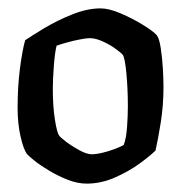

<svg xmlns="http://www.w3.org/2000/svg" viewBox="-20 -784 432 458"><path d="M187 -346Q165 -346 142 -355Q119 -364 98 -376.5Q77 -389 62.5 -400.5Q48 -412 44 -417Q36 -428 29 -458.5Q22 -489 22 -527Q22 -577 27.5 -620Q33 -663 40 -688Q56 -699 86 -717Q116 -735 152 -749.5Q188 -764 220 -764Q240 -764 268 -752Q296 -740 320.5 -725Q345 -710 354 -700Q360 -692 363.5 -669Q367 -646 368.5 -620.5Q370 -595 370 -577Q370 -533 363.5 -492Q357 -451 351 -425Q338 -412 312.5 -393.5Q287 -375 254 -360.5Q221 -346 187 -346ZM199 -416Q210 -416 226 -420Q242 -424 256 -429.5Q270 -435 275 -438Q281 -453 283 -480Q285 -507 285 -530Q285 -572 281.5 -609Q278 -646 273 -653Q270 -657 256.5 -667Q243 -677 225.5 -685Q208 -693 194 -693Q187 -693 171 -690Q155 -687 139 -682.5Q123 -678 115 -675Q111 -660 108.5 -627.5Q106 -595 106 -572Q106 -530 111 -498.5Q116 -467 121 -461Q123 -457 137.5 -446Q152 -435 169.5 -425.5Q187 -416 199 -416Z"/></svg>

Font: Texturina 72pt SemiBold
Style: Regular
Weight: 600
Designer: Guillermo Torres Carreño
Foundry: Omnibus-Type
Version: Version 1.002; ttfautohint (v1.8.3)